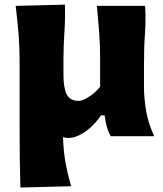

<svg xmlns="http://www.w3.org/2000/svg" viewBox="-20 -593 708 836"><path d="M68.8 223.6Q66.9 163.6 66.2 103.8Q65.4 43.9 65.4 -26.9V-309.6Q65.4 -390.1 60.5 -448.5Q55.7 -506.8 48.3 -567.4L262.7 -572.8Q264.6 -512.7 260.5 -454.6Q256.3 -396.5 256.3 -334V-266.1Q256.3 -209.5 270.8 -181.6Q285.2 -153.8 322.3 -153.8Q340.3 -153.8 368.9 -172.6Q397.5 -191.4 416 -215.8V-334Q416 -396.5 411.9 -451.7Q407.7 -506.8 401.9 -567.4H611.8Q615.7 -507.3 611.3 -448.7Q606.9 -390.1 606.9 -309.6V-215.3Q606.9 -167.5 615.7 -113Q624.5 -58.6 651.4 0H461.9Q449.7 -22.9 444.1 -45.2Q438.5 -67.4 435.5 -90.8H419.9Q399.4 -60.1 371.3 -35.4Q343.3 -10.7 312.7 1Q282.2 12.7 254.4 4.4Q255.9 60.5 264.6 111.6Q273.4 162.6 290 217.8Z"/></svg>

Font: Pinar-DS2-FD ExtraBold
Style: Regular
Weight: 800
Designer: Amin Abedi
Version: Version 3.000